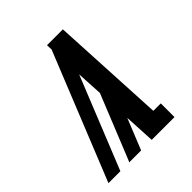

<svg xmlns="http://www.w3.org/2000/svg" viewBox="-200 -868 1001 1001"><g transform="rotate(-45 300.0 -367.5)"><path d="M25 0 308 -702 307 -735Q336 -735 365.5 -735Q395 -735 424 -735L457 -101H512V0H344L335 -171L266 0H178L183 -10L326 -364L318 -509L113 0Z"/></g></svg>

Font: Iosevka Slab Extended
Style: Bold Italic
Weight: 700
Width: 7
Italic angle: -9°
Monospace: yes
Designer: Belleve Invis
Foundry: Belleve Invis
Version: Version 11.1.0; ttfautohint (v1.8.3)